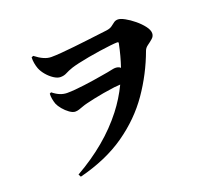

<svg xmlns="http://www.w3.org/2000/svg" viewBox="-135 -925 1270 1161"><g transform="rotate(-20 500.0 -344.5)"><path d="M201 -477Q226 -457 248 -448.5Q270 -440 292 -440Q316 -440 344.5 -442.5Q373 -445 404 -449Q435 -453 464.5 -457.5Q494 -462 519.5 -466.5Q545 -471 564 -474Q584 -478 596 -480.5Q608 -483 615 -483Q634 -483 645 -475Q647 -473 649 -471Q672 -539 687 -613Q689 -619 687 -621.5Q685 -624 679 -624Q664 -624 633.5 -620.5Q603 -617 565 -611.5Q527 -606 488.5 -599Q450 -592 419.5 -585Q389 -578 374 -573Q345 -563 327.5 -553.5Q310 -544 287 -544Q268 -544 245 -559Q222 -574 203 -596.5Q184 -619 175 -642Q169 -658 165.5 -677.5Q162 -697 163 -716L175 -721Q203 -699 228 -688Q253 -677 276 -677Q301 -677 340 -680Q379 -683 424 -688Q469 -693 512 -698Q555 -703 590 -707.5Q625 -712 644 -714Q667 -717 680 -726.5Q693 -736 704 -744.5Q715 -753 731 -753Q747 -753 774.5 -738Q802 -723 830.5 -699.5Q859 -676 878.5 -650.5Q898 -625 898 -604Q898 -585 882.5 -571.5Q867 -558 850 -546Q833 -534 827 -518Q778 -384 697.5 -268Q617 -152 494 -66Q371 20 196 64L187 47Q394 -70 519 -231Q572 -299 610 -378Q591 -377 571 -375Q533 -370 498 -364Q463 -358 433 -351.5Q403 -345 383 -340Q366 -336 351.5 -330.5Q337 -325 324.5 -321Q312 -317 300 -317Q284 -317 263.5 -331.5Q243 -346 226 -366.5Q209 -387 202 -404Q196 -421 193 -438.5Q190 -456 191 -472Z"/></g></svg>

Font: Early Summer Mincho Heavy
Style: Regular
Weight: 900
Designer: GuiWonder
Version: Version 1.002